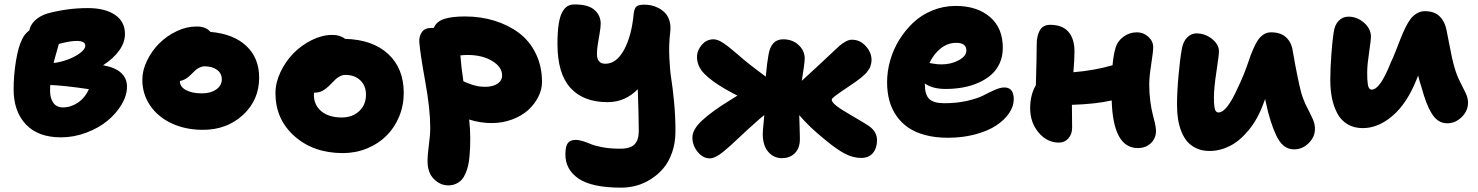

<svg xmlns="http://www.w3.org/2000/svg" viewBox="-20 -632 6729 874"><path d="M257.8 -6.8Q152.8 -6.8 97.4 -66.2Q42 -125.5 42 -225.1Q42 -289.6 52.7 -355Q63.5 -420.4 81.1 -454.1Q90.8 -476.1 113.8 -494.1Q118.2 -518.6 138.9 -538.6Q159.7 -558.6 192.9 -569.8Q284.7 -595.2 379.9 -595.2Q457.5 -595.2 503.2 -564.7Q548.8 -534.2 548.8 -477.1Q548.8 -438.5 522.5 -401.9Q496.1 -365.2 449.2 -335Q558.1 -315.4 558.1 -236.8Q558.1 -197.8 533.7 -156.5Q509.3 -115.2 469.2 -82.3Q429.2 -49.3 372.8 -28.1Q316.4 -6.8 257.8 -6.8ZM329.1 -445.8Q299.8 -445.8 248 -432.1Q245.6 -422.9 237.1 -393.6Q228.5 -364.3 224.1 -345.2Q254.9 -348.6 288.1 -360.8Q321.3 -373 344.7 -390.6Q368.2 -408.2 368.2 -423.8Q368.2 -445.8 329.1 -445.8ZM208 -217.8Q208 -184.1 222.9 -163.6Q237.8 -143.1 267.1 -143.1Q302.7 -143.1 335 -165Q367.2 -187 384.8 -226.1Q272.5 -242.7 209 -245.1Q208 -237.3 208 -217.8Z M903.8 -41Q824.7 -41 761.7 -70.3Q698.7 -99.6 663.3 -151.9Q627.9 -204.1 627.9 -269Q627.9 -312.5 649.7 -356.9Q671.4 -401.4 705.8 -435.3Q740.2 -469.2 785.2 -490.5Q830.1 -511.7 874 -511.2Q915 -512.7 938 -486.8Q1043.5 -477.5 1101.6 -422.6Q1159.7 -367.7 1159.7 -278.8Q1159.7 -176.8 1086.2 -108.9Q1012.7 -41 903.8 -41ZM798.8 -262.2Q798.8 -237.3 826.2 -222.2Q853.5 -207 898.9 -207Q939 -207 964.4 -224.9Q989.7 -242.7 989.7 -271Q989.7 -297.9 968 -314Q946.3 -330.1 911.6 -330.1Q899.4 -330.1 887.9 -324.2Q876.5 -318.4 869.6 -312.3Q862.8 -306.2 846.7 -290Q824.2 -267.6 798.8 -263.2Z M1541 64.9Q1407.2 64.9 1320.6 -12Q1233.9 -88.9 1233.9 -208Q1233.9 -255.4 1256.8 -304Q1279.8 -352.5 1315.9 -389.4Q1352.1 -426.3 1399.4 -449.7Q1446.8 -473.1 1492.7 -473.1Q1528.3 -473.1 1550.8 -455.1Q1676.8 -451.7 1747.3 -386Q1817.9 -320.3 1817.9 -209Q1817.9 -151.4 1796.6 -100.6Q1775.4 -49.8 1738.5 -13.4Q1701.7 22.9 1650.4 43.9Q1599.1 64.9 1541 64.9ZM1408.7 -201.2Q1408.7 -153.8 1442.9 -125.5Q1477.1 -97.2 1535.6 -97.2Q1584 -97.2 1615 -126Q1646 -154.8 1646 -201.2Q1646 -241.7 1620.1 -266.4Q1594.2 -291 1551.8 -291Q1539.1 -291 1526.9 -284.4Q1514.6 -277.8 1508.1 -271.5Q1501.5 -265.1 1483.9 -247.1Q1462.9 -226.1 1447 -218Q1431.2 -210 1409.7 -210Q1408.7 -207 1408.7 -201.2Z M2020.5 211.9Q1984.4 211.9 1955.3 183.1Q1926.3 154.3 1926.3 102.1Q1926.3 70.8 1932.4 26.6Q1938.5 -17.6 1938.5 -50.8Q1938.5 -135.3 1915.8 -260.7Q1893.1 -386.2 1888.7 -439.9Q1886.7 -465.3 1899.9 -485.1Q1913.1 -504.9 1943.4 -504.9H1954.6Q1966.3 -533.7 2001 -545.4Q2035.6 -557.1 2096.7 -557.1Q2168.5 -557.1 2231.4 -537.6Q2294.4 -518.1 2342.8 -481.7Q2391.1 -445.3 2419.2 -387.7Q2447.3 -330.1 2447.3 -258.8Q2447.3 -224.6 2430.4 -191.2Q2413.6 -157.7 2384.3 -131.1Q2355 -104.5 2311.3 -88.1Q2267.6 -71.8 2218.3 -71.8Q2166.5 -71.8 2115.7 -87.9Q2120.6 -41.5 2120.6 -2.9Q2120.6 21.5 2119.9 40.3Q2119.1 59.1 2116.9 82.5Q2114.7 106 2110.6 123.3Q2106.4 140.6 2098.9 158.2Q2091.3 175.8 2081.1 186.8Q2070.8 197.8 2055.4 204.8Q2040 211.9 2020.5 211.9ZM2108.4 -381.8Q2093.3 -381.8 2075.7 -379.9Q2079.6 -326.2 2089.4 -262.2Q2089.8 -261.7 2099.1 -257.8Q2108.4 -253.9 2110.4 -253.2Q2112.3 -252.4 2120.8 -249.3Q2129.4 -246.1 2133.1 -245.1Q2136.7 -244.1 2145 -241.9Q2153.3 -239.7 2158.9 -239Q2164.6 -238.3 2172.6 -237.5Q2180.7 -236.8 2188.5 -236.8Q2223.1 -236.8 2244.4 -250.7Q2265.6 -264.6 2265.6 -289.1Q2265.6 -327.1 2220.5 -354.5Q2175.3 -381.8 2108.4 -381.8Z M2808.6 222.2Q2674.8 222.2 2614.3 181.4Q2553.7 140.6 2553.7 70.8Q2553.7 34.7 2564.5 19.8Q2575.2 4.9 2600.6 4.9Q2616.7 4.9 2635.7 11.2Q2654.8 17.6 2672.1 24.9Q2689.5 32.2 2724.1 38.6Q2758.8 44.9 2802.7 44.9Q2850.1 44.9 2868.9 24.7Q2887.7 4.4 2887.7 -34.2Q2887.7 -95.2 2883.3 -226.1Q2825.7 -167 2745.6 -167Q2635.7 -167 2576.7 -231.9Q2517.6 -296.9 2517.6 -432.1Q2517.6 -486.8 2523.4 -523.4Q2529.3 -560.1 2540.5 -578.9Q2551.8 -597.7 2564.7 -604.7Q2577.6 -611.8 2595.7 -611.8Q2658.2 -611.8 2686.3 -586.7Q2714.4 -561.5 2714.4 -523.9Q2714.4 -508.3 2709.7 -481Q2705.1 -453.6 2701.4 -431.6Q2697.8 -409.7 2697.3 -387.9Q2696.8 -366.2 2706.1 -354Q2715.3 -341.8 2735.4 -341.8Q2786.1 -341.8 2820.6 -405Q2855 -468.3 2864.3 -566.9Q2867.2 -594.2 2877.2 -602.5Q2887.2 -610.8 2913.6 -610.8Q2928.2 -610.8 2944.1 -607.7Q2960 -604.5 2977.1 -595.7Q2994.1 -586.9 3007.1 -573.7Q3020 -560.5 3027.1 -538.6Q3034.2 -516.6 3031.2 -488.8Q3023.9 -429.2 3026.9 -368.7Q3029.8 -308.1 3035.9 -271.5Q3042 -234.9 3048.3 -169.4Q3054.7 -104 3054.7 -34.2Q3054.7 18.1 3039.6 61.5Q3024.4 105 2999.8 134Q2975.1 163.1 2942.6 183.6Q2910.2 204.1 2876.5 213.1Q2842.8 222.2 2808.6 222.2Z M3210.9 88.9Q3179.7 88.9 3155.8 59.3Q3131.8 29.8 3131.8 -5.9Q3131.8 -42.5 3175.8 -83.5Q3219.7 -124.5 3303.2 -175.8Q3322.8 -187.5 3336.9 -196.8Q3327.6 -200.7 3284.2 -225.1Q3220.7 -261.2 3186.8 -295.7Q3152.8 -330.1 3152.8 -373Q3152.8 -402.3 3174.6 -427.7Q3196.3 -453.1 3228 -453.1Q3247.1 -453.1 3272.7 -436Q3298.3 -418.9 3337.2 -385Q3376 -351.1 3395 -336.9Q3402.3 -331.5 3427.5 -312Q3452.6 -292.5 3465.8 -283.2Q3471.7 -347.7 3478 -380.9Q3489.3 -453.1 3544.9 -453.1Q3587.4 -453.1 3615.2 -427.2Q3643.1 -401.4 3643.1 -365.2Q3643.1 -345.7 3629.9 -264.2Q3743.7 -368.7 3774.9 -398.9Q3793 -416 3803 -424.8Q3813 -433.6 3828.6 -442.4Q3844.2 -451.2 3857.9 -451.2Q3895 -451.2 3921.1 -422.1Q3947.3 -393.1 3947.3 -358.9Q3947.3 -351.1 3945.6 -343.3Q3943.8 -335.4 3941.9 -329.3Q3939.9 -323.2 3934.8 -315.9Q3929.7 -308.6 3926.5 -304Q3923.3 -299.3 3915 -292Q3906.7 -284.7 3902.8 -281Q3898.9 -277.3 3888.2 -269.5Q3877.4 -261.7 3873.5 -258.8Q3869.6 -255.9 3856.7 -247.3Q3843.8 -238.8 3839.8 -235.8Q3796.4 -206.5 3781.2 -195.1Q3766.1 -183.6 3766.1 -178.2Q3766.1 -167 3787.8 -149.9Q3809.6 -132.8 3870.1 -98.1Q3928.2 -64.9 3942.9 -52.7Q3972.2 -28.3 3972.2 5.9Q3972.2 42 3953.6 64.5Q3935.1 86.9 3899.9 86.9Q3862.8 86.9 3825.7 67.4Q3788.6 47.9 3736.8 4.9Q3665 -52.7 3618.2 -107.9Q3618.7 -94.2 3619.4 -69.6Q3620.1 -44.9 3620.6 -26.9Q3621.1 -8.8 3621.1 2Q3621.1 42 3598.6 64.9Q3576.2 87.9 3539.1 87.9Q3502 87.9 3477.1 59.1Q3452.1 30.3 3452.1 -22.9Q3452.1 -30.3 3453.1 -42.5Q3454.1 -54.7 3456.1 -74Q3458 -93.3 3459 -107.9Q3448.2 -100.1 3437 -90.1Q3425.8 -80.1 3410.4 -66.2Q3395 -52.2 3384.3 -43Q3369.6 -29.8 3345.5 -6.8Q3321.3 16.1 3305.9 30Q3290.5 43.9 3272 59.1Q3253.4 74.2 3238.3 81.5Q3223.1 88.9 3210.9 88.9Z M4294.9 -4.9Q4238.3 -4.9 4192.1 -17.1Q4146 -29.3 4114 -51.5Q4082 -73.7 4060.3 -105.2Q4038.6 -136.7 4028.3 -174.8Q4018.1 -212.9 4018.1 -257.8Q4018.1 -306.6 4032 -356.2Q4045.9 -405.8 4073.2 -450.2Q4100.6 -494.6 4137.5 -529.3Q4174.3 -564 4224.4 -584.5Q4274.4 -605 4330.1 -605Q4427.7 -605 4486.3 -554.9Q4544.9 -504.9 4544.9 -414.1Q4544.9 -376 4530.8 -344.5Q4516.6 -313 4491.9 -291.5Q4467.3 -270 4434.1 -255.4Q4400.9 -240.7 4363.3 -233.9Q4325.7 -227.1 4284.7 -227.1Q4224.6 -227.1 4189.9 -252V-248Q4189.9 -201.7 4209.7 -181.9Q4229.5 -162.1 4278.8 -162.1Q4336.4 -162.1 4384.3 -173.3Q4432.1 -184.6 4457.3 -198Q4482.4 -211.4 4508.1 -222.7Q4533.7 -233.9 4551.8 -233.9Q4594.7 -233.9 4594.7 -180.2Q4594.7 -147.9 4573.5 -116.7Q4552.2 -85.4 4514.4 -60.5Q4476.6 -35.6 4419.2 -20.3Q4361.8 -4.9 4294.9 -4.9ZM4333 -437Q4294.4 -437 4262.5 -411.9Q4230.5 -386.7 4210.9 -345.2Q4213.9 -344.7 4224.9 -342.8Q4235.8 -340.8 4245.6 -339.8Q4255.4 -338.9 4266.1 -338.9Q4309.6 -338.9 4344.2 -357.7Q4378.9 -376.5 4378.9 -401.9Q4378.9 -437 4333 -437Z M4800.3 17.1Q4746.1 17.1 4707.8 -28.6Q4669.4 -74.2 4669.4 -139.2Q4669.4 -200.2 4695.3 -244.1Q4699.2 -372.1 4699.2 -430.2Q4699.2 -469.2 4713.6 -494.1Q4728 -519 4760.3 -519Q4815.9 -519 4843.5 -487.3Q4871.1 -455.6 4871.1 -397.9Q4871.1 -360.4 4866.2 -303.2Q4961.9 -311 5044.4 -335Q5048.3 -381.3 5058.1 -414.1Q5066.4 -444.3 5093.8 -464.6Q5121.1 -484.9 5155.3 -484.9Q5185.1 -484.9 5207.3 -464.6Q5229.5 -444.3 5229.5 -417Q5229.5 -397.9 5220.5 -339.8Q5211.4 -281.7 5211.4 -247.1Q5211.4 -207 5216.3 -170.9Q5221.2 -134.8 5226.8 -113.8Q5232.4 -92.8 5237.3 -71.3Q5242.2 -49.8 5242.2 -36.1Q5242.2 -3.4 5219.2 19.3Q5196.3 42 5159.2 42Q5046.9 42 5040.5 -174.8Q4967.8 -158.2 4859.4 -154.8Q4859.4 -138.2 4859.9 -102.5Q4860.4 -66.9 4860.4 -50.8Q4860.4 -21.5 4843.5 -2.2Q4826.7 17.1 4800.3 17.1Z M5485.8 55.2Q5453.1 55.2 5427.5 43.7Q5401.9 32.2 5385.3 13.2Q5368.7 -5.9 5357.9 -33Q5347.2 -60.1 5342.5 -89.6Q5337.9 -119.1 5337.9 -152.8Q5337.9 -214.8 5345 -291.7Q5352.1 -368.7 5359.9 -409.2Q5365.7 -442.9 5384 -461.4Q5402.3 -480 5425.8 -480Q5465.8 -480 5497.3 -454.8Q5528.8 -429.7 5528.8 -397.9Q5528.8 -380.9 5517.3 -306.2Q5505.9 -231.4 5505.9 -189Q5505.9 -173.3 5506.3 -164.6Q5506.8 -155.8 5508.5 -143.6Q5510.3 -131.3 5514.9 -125.7Q5519.5 -120.1 5526.9 -120.1Q5564.9 -120.1 5615.7 -234.9Q5628.9 -261.2 5642.1 -294.4Q5655.3 -327.6 5663.6 -353Q5671.9 -378.4 5682.9 -404.3Q5693.8 -430.2 5704.6 -447Q5715.3 -463.9 5731 -474.4Q5746.6 -484.9 5765.6 -484.9Q5810.1 -484.9 5834.7 -461.7Q5859.4 -438.5 5864.7 -399.9Q5887.7 -268.1 5903.8 -208Q5913.6 -174.8 5929.9 -143.1Q5946.3 -111.3 5956.1 -89.4Q5965.8 -67.4 5965.8 -44.9Q5965.8 -8.8 5937.3 19.5Q5908.7 47.9 5871.1 47.9Q5828.1 47.9 5802 6.8Q5775.9 -34.2 5752.9 -120.1Q5741.7 -166.5 5738.8 -181.2Q5737.3 -177.7 5734.9 -170.7Q5732.4 -163.6 5731 -160.2Q5704.6 -87.9 5663.1 -38.3Q5621.6 11.2 5577.1 33.2Q5532.7 55.2 5485.8 55.2Z M6183.6 -48.8Q6143.1 -48.8 6113.5 -66.7Q6084 -84.5 6067.4 -116.2Q6050.8 -147.9 6043.2 -185.5Q6035.6 -223.1 6035.6 -268.1Q6035.6 -320.8 6040.5 -385.3Q6045.4 -449.7 6050.8 -483.9Q6055.7 -519.5 6074.2 -537.8Q6092.8 -556.2 6117.7 -556.2Q6157.7 -556.2 6189.2 -528.6Q6220.7 -501 6220.7 -464.8Q6220.7 -450.2 6212.2 -393.1Q6203.6 -335.9 6203.6 -304.2Q6203.6 -302.7 6203.6 -299.8Q6203.6 -281.7 6204.1 -272.2Q6204.6 -262.7 6206.3 -249.5Q6208 -236.3 6212.6 -230.2Q6217.3 -224.1 6224.6 -224.1Q6262.2 -224.1 6310.5 -346.2Q6321.8 -369.6 6334.7 -402.6Q6347.7 -435.5 6356.4 -458.3Q6365.2 -481 6377.4 -505.9Q6389.6 -530.8 6401.1 -545.9Q6412.6 -561 6429.4 -571Q6446.3 -581.1 6465.8 -581.1Q6509.3 -581.1 6533.2 -557.6Q6557.1 -534.2 6564.5 -496.1Q6567.4 -482.9 6575 -442.4Q6582.5 -401.9 6589.4 -370.6Q6596.2 -339.4 6601.6 -323.2Q6610.8 -290 6626.7 -259Q6642.6 -228 6652.6 -206.8Q6662.6 -185.5 6662.6 -164.1Q6662.6 -127.9 6634 -99.4Q6605.5 -70.8 6567.9 -70.8Q6545.4 -70.8 6527.8 -82.3Q6510.3 -93.8 6496.3 -116.9Q6482.4 -140.1 6472.2 -167.5Q6461.9 -194.8 6450.7 -234.9Q6439.9 -268.6 6435.5 -288.1Q6434.6 -285.6 6433.3 -282.5Q6432.1 -279.3 6430.7 -275.9Q6429.2 -272.5 6428.7 -271Q6384.8 -161.1 6319.3 -105Q6253.9 -48.8 6183.6 -48.8Z"/></svg>

Font: Shantell Sans Irregular Bouncy
Style: Regular
Weight: 800
Designer: Stephen Nixon, Anya Danilova, Shantell Martin
Foundry: Arrow Type
Version: Version 1.006;[9816181b4]